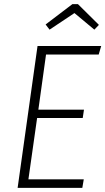

<svg xmlns="http://www.w3.org/2000/svg" viewBox="-20 -906 508 926"><path d="M468 -684 456 -643H202L165 -377H385L379 -337H159L117 -41H384L377 0H65L161 -684ZM219 -763 200 -788 329 -886H356L457 -786L435 -763L339 -843Z"/></svg>

Font: Fira Sans Condensed ExtraLight
Style: Italic
Weight: 275
Width: 3
Italic angle: -8°
Designer: Carrois Corporate & Edenspiekermann AG
Foundry: Carrois Corporate GbR & Edenspiekermann AG
Version: Version 4.203